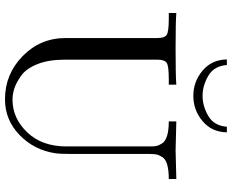

<svg xmlns="http://www.w3.org/2000/svg" viewBox="-102 -830 953 790"><g transform="rotate(90 375.0 -434.5)"><path d="M224 -891H247Q251 -838 291.5 -814.5Q332 -791 374 -791Q416 -791 456.5 -814.5Q497 -838 501 -891H524Q523 -829 478 -791Q433 -753 374 -753Q315 -753 270 -791Q225 -829 224 -891ZM33 -652V-683Q68 -680 181 -680Q293 -680 328 -683V-652H304Q250 -652 237.5 -643Q225 -634 225 -605V-224Q225 -157 243.5 -111Q262 -65 291 -44.5Q320 -24 343.5 -16.5Q367 -9 390 -9Q466 -9 524 -69.5Q582 -130 582 -231V-578Q582 -593 580 -602Q578 -611 569.5 -624.5Q561 -638 538 -645Q515 -652 479 -652V-683Q587 -680 598 -680Q608 -680 716 -683V-652Q680 -652 657 -645.5Q634 -639 625.5 -625Q617 -611 615 -601Q613 -591 613 -574V-254Q613 -205 610 -185Q597 -98 535 -38Q473 22 388 22Q285 22 210.5 -50.5Q136 -123 136 -228V-605Q136 -634 123.5 -643Q111 -652 57 -652Z"/></g></svg>

Font: CMU Serif
Style: Roman
Weight: 500
Version: Version 0.7.0